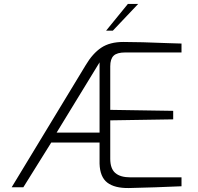

<svg xmlns="http://www.w3.org/2000/svg" viewBox="-20 -946 998 970"><path d="M483 -119V-226H239L98 0H39L413 -617Q448 -676 491.5 -705Q535 -734 603 -734Q687 -734 831 -728Q855 -728 897 -726V-681H613Q571 -681 554 -664.5Q537 -648 537 -611V-391L855 -386V-343L537 -338V-144Q537 -94 562.5 -72Q588 -50 639 -50H897V-5Q766 1 631 4Q559 5 522 -23.5Q485 -52 483 -119ZM483 -276V-631L266 -276ZM626 -926H678L550 -791H516Z"/></svg>

Font: Exo Light
Style: Regular
Weight: 300
Designer: Natanael Gama
Foundry: Natanael Gama
Version: Version 1.500; ttfautohint (v1.6)